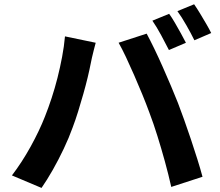

<svg xmlns="http://www.w3.org/2000/svg" viewBox="-20 -863 1040 908"><path d="M779.9 -797.7Q792.9 -779.9 807.5 -754.7Q822.1 -729.5 835.9 -704.5Q849.7 -679.5 859.2 -660.7L778.9 -626.4Q763.4 -657.2 742 -696.8Q720.6 -736.4 700.6 -765.2ZM898 -842.8Q911.2 -824 926.5 -798.7Q941.7 -773.5 956 -749Q970.3 -724.5 978.8 -706.8L899.3 -672.5Q883.9 -704.2 861.6 -743.2Q839.4 -782.3 819 -810.3ZM192.3 -311.1Q209.1 -353.3 224.3 -399.7Q239.5 -446.1 252 -495.3Q264.4 -544.5 273.7 -594Q283.1 -643.4 287.3 -691L432.6 -660.8Q429 -646.6 423.9 -627.6Q418.8 -608.6 414.9 -590.6Q410.9 -572.6 408.7 -561Q403.7 -534.8 394.8 -497.6Q385.9 -460.5 374.2 -419.2Q362.5 -377.9 349.7 -336.5Q336.9 -295.2 323.6 -260.2Q306.2 -211.7 281.6 -159.8Q257 -107.9 229.8 -59.9Q202.5 -11.9 176.4 25.7L36.4 -33.4Q83.6 -95 125.1 -170.1Q166.5 -245.3 192.3 -311.1ZM685.9 -332Q671.4 -371.5 653 -416.5Q634.6 -461.5 614.7 -506.9Q594.9 -552.3 576 -592.4Q557.1 -632.4 540.9 -660.9L673.6 -703.9Q689.2 -675 709 -634.2Q728.8 -593.3 749.1 -547.5Q769.4 -501.6 788.4 -456.9Q807.4 -412.3 821.5 -376.3Q834.6 -342.5 850.5 -297.7Q866.5 -252.9 882.7 -204.6Q898.9 -156.4 913.3 -110.3Q927.7 -64.3 937.7 -27L789.9 21Q776.6 -38.4 759.9 -99.1Q743.2 -159.9 724.7 -219.1Q706.3 -278.4 685.9 -332Z"/></svg>

Font: Shanggu Sans SC VF
Style: Regular
Weight: 250
Designer: GuiWonder
Version: Version 1.021